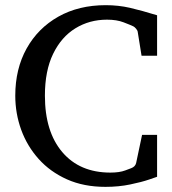

<svg xmlns="http://www.w3.org/2000/svg" viewBox="-20 -707 667 743"><path d="M587.9 -22.9Q585.4 -22 556.9 -12.2Q528.3 -2.4 483.9 6.8Q439.5 16.1 388.2 16.1Q304.2 16.1 239.3 -12.9Q174.3 -42 129.6 -91.8Q85 -141.6 62 -204.8Q39.1 -268.1 39.1 -336.9Q39.1 -440.4 83 -519.3Q127 -598.1 205.8 -642.6Q284.7 -687 389.2 -687Q438 -687 482.7 -676.8Q527.3 -666.5 587.9 -647.9V-491.2H527.8L513.2 -582Q512.7 -588.9 506.6 -595.9Q500.5 -603 496.1 -605Q484.9 -610.4 458.3 -620.6Q431.6 -630.9 394 -630.9Q326.2 -630.9 271.7 -597.4Q217.3 -564 185.5 -498.5Q153.8 -433.1 153.8 -336.9Q153.8 -197.3 221.2 -118.2Q288.6 -39.1 407.2 -39.1Q442.4 -39.1 464.4 -47.4Q486.3 -55.7 487.8 -56.2Q503.4 -62 506.8 -76.2L529.8 -185.1H587.9Z"/></svg>

Font: Eeyek
Style: Regular
Weight: 400
Designer: Pravabati Chingangbam and Tabish
Foundry: SIL International
Version: Version 2.000